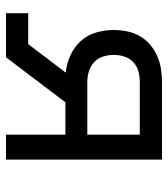

<svg xmlns="http://www.w3.org/2000/svg" viewBox="20 -580 560 640"><g transform="rotate(90 300.0 -260.0)"><path d="M24 0V-74H127L222 -199Q193 -202 165 -214.5Q137 -227 117 -249Q97 -271 88.5 -300Q80 -329 80 -359Q80 -381 84.5 -403.5Q89 -426 100 -445.5Q111 -465 128.5 -480Q146 -495 166.5 -504Q187 -513 209.5 -516.5Q232 -520 254 -520H512V0H429V-198H321L171 0ZM254 -271H429V-446H254Q236 -446 218.5 -441.5Q201 -437 187.5 -424.5Q174 -412 168.5 -394.5Q163 -377 163 -359Q163 -341 168.5 -323.5Q174 -306 187.5 -293.5Q201 -281 218.5 -276Q236 -271 254 -271Z"/></g></svg>

Font: R Plex Mono
Style: Regular
Weight: 400
Monospace: yes
Designer: Belleve Invis
Foundry: Belleve Invis
Version: Version 31.8.0